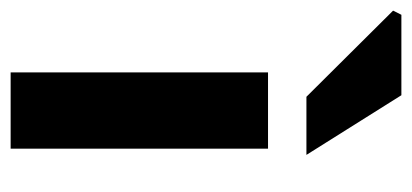

<svg xmlns="http://www.w3.org/2000/svg" viewBox="-286 -562 793 370"><g transform="rotate(90 111.0 -376.5)"><path d="M65 0V-496H212V0ZM112 -570 -54 -737 -46 -753H109L224 -570Z"/></g></svg>

Font: Source Sans 3
Style: Bold
Weight: 700
Designer: Paul D. Hunt
Foundry: Adobe
Version: Version 3.052;hotconv 1.1.0;makeotfexe 2.6.0